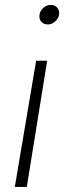

<svg xmlns="http://www.w3.org/2000/svg" viewBox="-20 -575 316 773"><path d="M39.6 177.7 125.5 -330.6H169.9L87.9 177.7ZM171.9 -476.6Q155.8 -476.6 146 -488Q136.2 -499.5 139.2 -516.1Q141.6 -532.2 155 -543.7Q168.5 -555.2 184.6 -555.2Q201.2 -555.2 210.7 -543.7Q220.2 -532.2 217.8 -516.1Q214.8 -499.5 201.4 -488Q188 -476.6 171.9 -476.6Z"/></svg>

Font: Inter ExtraLight
Style: Italic
Weight: 250
Italic angle: -9.3988°
Designer: Rasmus Andersson
Foundry: rsms
Version: Version 4.001;git-66647c0bb